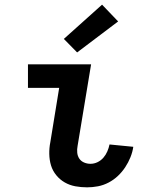

<svg xmlns="http://www.w3.org/2000/svg" viewBox="-20 -796 640 824"><path d="M354 8Q328 8 303.5 3.5Q279 -1 258 -13Q237 -25 221.5 -44Q206 -63 199 -86Q192 -109 191.5 -135Q191 -161 196 -186L234 -419H100V-520H371L313 -170Q310 -155 311.5 -140.5Q313 -126 320.5 -115Q328 -104 341 -98.5Q354 -93 368 -93Q384 -93 398.5 -100Q413 -107 423.5 -119Q434 -131 440.5 -146Q447 -161 450 -176L552 -166Q549 -144 540 -121.5Q531 -99 517.5 -78.5Q504 -58 486 -41Q468 -24 446 -12.5Q424 -1 400.5 3.5Q377 8 354 8ZM311 -571 254 -629 418 -776 487 -704Z"/></svg>

Font: Iosevka Extended
Style: Bold Italic
Weight: 700
Width: 7
Italic angle: -9°
Monospace: yes
Designer: Belleve Invis
Foundry: Belleve Invis
Version: Version 32.5.0; ttfautohint (v1.8.4)